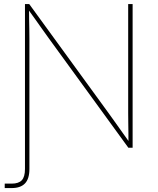

<svg xmlns="http://www.w3.org/2000/svg" viewBox="-20 -748 798 972"><path d="M3.9 204.1V181.6Q13.2 181.6 22.9 181.6Q32.7 181.6 39.1 181.6Q74.2 181.6 90.3 164.6Q106.4 147.5 106.4 107.4V-62.5H128.9V107.4Q128.9 157.2 106.4 180.7Q84 204.1 39.1 204.1Q32.7 204.1 22.5 204.1Q12.2 204.1 3.9 204.1ZM106.4 0V-727.5H127.9L529.8 -175.3Q548.3 -149.9 566.2 -124.5Q584 -99.1 602.1 -74Q620.1 -48.8 638.2 -23.4H630.4Q630.4 -48.8 630.1 -74Q629.9 -99.1 629.4 -124.5Q628.9 -149.9 628.9 -175.3V-727.5H651.4V0H629.9L229 -551.3Q210.4 -576.7 192.6 -602.1Q174.8 -627.4 156.7 -652.8Q138.7 -678.2 120.1 -703.6H127Q127 -678.2 127.4 -652.8Q127.9 -627.4 128.4 -602.1Q128.9 -576.7 128.9 -551.3V0Z"/></svg>

Font: Inter 18pt Thin
Style: Regular
Weight: 250
Designer: Rasmus Andersson
Foundry: rsms
Version: Version 4.001;git-66647c0bb